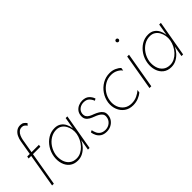

<svg xmlns="http://www.w3.org/2000/svg" viewBox="42 -1550 2321 2321"><g transform="rotate(-45 1202.0 -390.0)"><path d="M97 -460 92 -431H292L297 -460ZM364 -719 385 -743Q373 -760 355 -774Q337 -788 308 -789Q267 -790 238.5 -769Q210 -748 194 -714.5Q178 -681 172 -644L62 0H92L202 -641Q207 -668 218.5 -695.5Q230 -723 251.5 -741Q273 -759 304 -758Q325 -758 339.5 -746Q354 -734 364 -719Z M754 -460 675 0H703L783 -460ZM325 -230Q316 -167 333 -112Q350 -57 391.5 -24Q433 9 496 9Q543 9 582 -11.5Q621 -32 651.5 -66Q682 -100 701 -142.5Q720 -185 727 -230Q733 -272 727.5 -314Q722 -356 704 -391Q686 -426 654.5 -447.5Q623 -469 576 -470Q512 -471 459 -438.5Q406 -406 370.5 -351.5Q335 -297 325 -230ZM355 -230Q365 -288 396.5 -336.5Q428 -385 475.5 -413.5Q523 -442 578 -441Q617 -440 645 -421Q673 -402 690 -371Q707 -340 713 -303.5Q719 -267 713 -230Q706 -191 687.5 -153.5Q669 -116 641 -86Q613 -56 578 -38Q543 -20 504 -20Q448 -20 412 -49.5Q376 -79 362 -127Q348 -175 355 -230Z M873 -134 847 -122Q851 -90 867 -59.5Q883 -29 913 -10Q943 9 990 9Q1031 9 1064.5 -8Q1098 -25 1119 -54.5Q1140 -84 1143 -122Q1147 -159 1131 -183Q1115 -207 1088.5 -223Q1062 -239 1031 -251Q1002 -261 978.5 -273.5Q955 -286 942.5 -305.5Q930 -325 933 -357Q939 -397 970 -419.5Q1001 -442 1043 -442Q1090 -441 1114.5 -416.5Q1139 -392 1152 -358L1176 -372Q1163 -412 1132 -440Q1101 -468 1045 -469Q1011 -469 980 -455.5Q949 -442 928.5 -416.5Q908 -391 904 -354Q900 -315 914.5 -291Q929 -267 955.5 -252Q982 -237 1013 -226Q1041 -216 1065 -202.5Q1089 -189 1103 -169.5Q1117 -150 1113 -120Q1108 -75 1074 -46.5Q1040 -18 993 -18Q953 -19 928 -35.5Q903 -52 890.5 -78.5Q878 -105 873 -134Z M1281 -230Q1289 -288 1322 -336Q1355 -384 1404 -412.5Q1453 -441 1511 -441Q1559 -441 1596.5 -421Q1634 -401 1652 -374L1658 -412Q1636 -436 1598 -453Q1560 -470 1514 -470Q1447 -470 1390.5 -437.5Q1334 -405 1297 -350.5Q1260 -296 1250 -230Q1242 -167 1263 -112.5Q1284 -58 1330 -24.5Q1376 9 1442 9Q1491 9 1533 -8Q1575 -25 1602 -48L1608 -86Q1582 -61 1539 -40.5Q1496 -20 1445 -20Q1387 -20 1347.5 -50Q1308 -80 1290.5 -127.5Q1273 -175 1281 -230Z M1836 -682Q1836 -673 1842.5 -666Q1849 -659 1859 -659Q1869 -659 1875.5 -666Q1882 -673 1882 -682Q1882 -692 1875.5 -698.5Q1869 -705 1859 -705Q1849 -705 1842.5 -698.5Q1836 -692 1836 -682ZM1806 -460 1727 0H1758L1837 -460Z M2353 -460 2274 0H2302L2382 -460ZM1924 -230Q1915 -167 1932 -112Q1949 -57 1990.5 -24Q2032 9 2095 9Q2142 9 2181 -11.5Q2220 -32 2250.5 -66Q2281 -100 2300 -142.5Q2319 -185 2326 -230Q2332 -272 2326.5 -314Q2321 -356 2303 -391Q2285 -426 2253.5 -447.5Q2222 -469 2175 -470Q2111 -471 2058 -438.5Q2005 -406 1969.5 -351.5Q1934 -297 1924 -230ZM1954 -230Q1964 -288 1995.5 -336.5Q2027 -385 2074.5 -413.5Q2122 -442 2177 -441Q2216 -440 2244 -421Q2272 -402 2289 -371Q2306 -340 2312 -303.5Q2318 -267 2312 -230Q2305 -191 2286.5 -153.5Q2268 -116 2240 -86Q2212 -56 2177 -38Q2142 -20 2103 -20Q2047 -20 2011 -49.5Q1975 -79 1961 -127Q1947 -175 1954 -230Z"/></g></svg>

Font: Jost ExtraLight
Style: Italic
Weight: 250
Italic angle: -5°
Version: Version 3.710